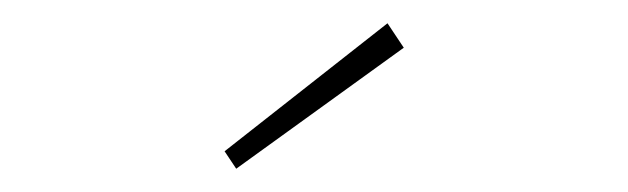

<svg xmlns="http://www.w3.org/2000/svg" viewBox="-20 -756 540 165"><path d="M183 -611 173 -626 313 -736 327 -715Z"/></svg>

Font: Lexend Peta Thin
Style: Regular
Weight: 250
Version: Version 1.007